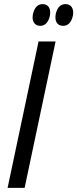

<svg xmlns="http://www.w3.org/2000/svg" viewBox="-20 -916 377 936"><path d="M176 -790C200 -790 216 -808 223 -838C230 -873 216 -896 188 -896C164 -896 148 -879 141 -849C133 -814 148 -790 176 -790ZM288 -790C312 -790 328 -808 335 -838C342 -873 328 -896 299 -896C275 -896 259 -879 252 -849C245 -814 258 -790 288 -790ZM17 0H100L251 -714H168Z"/></svg>

Font: Noto Sans Condensed
Style: Italic
Weight: 400
Width: 3
Italic angle: -12°
Designer: Monotype Design Team
Foundry: Monotype Imaging Inc.
Version: Version 2.013